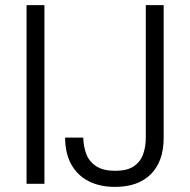

<svg xmlns="http://www.w3.org/2000/svg" viewBox="-20 -720 745 752"><path d="M84 0V-700H154V0ZM431 12Q370 12 326 -11Q282 -34 258.5 -77.5Q235 -121 235 -181H306Q307 -145 318.5 -115.5Q330 -86 357.5 -68.5Q385 -51 431 -51Q477 -51 503 -68Q529 -85 540 -114.5Q551 -144 551 -180V-700H621V-180Q621 -88 571 -38Q521 12 431 12Z"/></svg>

Font: DM Sans 9pt Light
Style: Regular
Weight: 300
Version: Version 4.004;gftools[0.9.30]